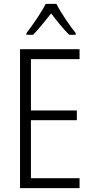

<svg xmlns="http://www.w3.org/2000/svg" viewBox="-20 -967 480 987"><path d="M270 -947H215C193 -903 147 -837 116 -797V-788H150C178 -816 213 -861 243 -898C272 -860 305 -818 336 -788H369V-797C342 -830 293 -901 270 -947ZM389 0V-51H139V-349H375V-399H139V-663H389V-714H83V0Z"/></svg>

Font: Noto Sans Arabic UI Cn Lt
Style: Regular
Weight: 300
Width: 3
Designer: Monotype Design Team, Nadine Chahine and Nizar Qandah
Foundry: Monotype Imaging Inc.
Version: Version 2.010